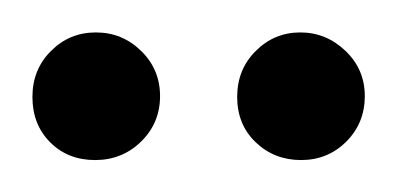

<svg xmlns="http://www.w3.org/2000/svg" viewBox="-24 -503 254 119"><path d="M7.1 -414.8Q-3.9 -425.8 -3.9 -442.9Q-3.9 -460 7.6 -471.4Q19 -482.9 35.4 -482.9Q51.8 -482.9 63.5 -471.4Q75.2 -460 75.2 -443.4Q75.2 -426.8 63.5 -415.3Q51.8 -403.8 34.9 -403.8Q18.1 -403.8 7.1 -414.8ZM134.5 -414.8Q123 -425.8 123 -442.9Q123 -460 134.5 -471.4Q146 -482.9 162.1 -482.9Q178.2 -482.9 190.2 -471.4Q202.1 -460 202.1 -443.4Q202.1 -426.8 190.7 -415.3Q179.2 -403.8 162.6 -403.8Q146 -403.8 134.5 -414.8Z"/></svg>

Font: Marck Script
Style: Regular
Weight: 400
Designer: Denis Masharov, Marck Fogel
Foundry: Denis Masharov
Version: Version 1.002